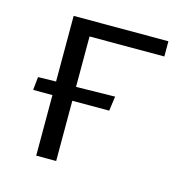

<svg xmlns="http://www.w3.org/2000/svg" viewBox="-71 -480 529 548"><g transform="rotate(15 193.0 -206.5)"><path d="M362 -368H141V-219L256 -221L250 -178H141V0H82V-179H25L29 -218L82 -219V-413H362Z"/></g></svg>

Font: EauTestText Semilight
Style: Italic
Weight: 300
Italic angle: -12°
Designer: Christian Thalmann (Catharsis Fonts)
Version: Version 0.001;PS 000.001;hotconv 1.0.88;makeotf.lib2.5.64775